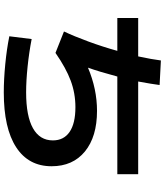

<svg xmlns="http://www.w3.org/2000/svg" viewBox="54 -900 891 1040"><g transform="rotate(90 500.0 -379.5)"><path d="M176 16 191 -105Q263 -91 340 -83Q417 -75 480 -75Q608 -75 674 -112Q740 -149 740 -220Q740 -279 694 -310.5Q648 -342 560 -342Q485 -342 416.5 -316.5Q348 -291 266 -234L150 -280Q176 -335 204.5 -412.5Q233 -490 255 -569H77V-682H285Q301 -757 307 -805L440 -798Q435 -758 421 -682H923V-569H394Q367 -468 346 -410Q462 -459 580 -459Q720 -459 800 -393.5Q880 -328 880 -213Q880 -88 777 -21Q674 46 480 46Q410 46 327.5 38Q245 30 176 16Z"/></g></svg>

Font: Enso
Style: Bold
Weight: 700
Designer: Coji Morishita
Foundry: UNDERFOREST DESIGN
Version: Version 1.000